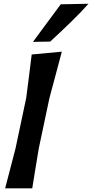

<svg xmlns="http://www.w3.org/2000/svg" viewBox="-20 -1028 503 1048"><path d="M8 0Q22 -54 35.2 -104.2Q48.5 -154.5 64.5 -217L123 -493Q131 -555 138.5 -613.8Q146 -672.5 153 -730.5L317.5 -746Q301.5 -686.5 285 -624Q268.5 -561.5 250 -493.5L191.5 -217Q181.5 -155.5 173 -105Q164.5 -54.5 156 0ZM160 -799.5Q198.5 -851.5 236.2 -902.8Q274 -954 311.5 -1004.5L463 -1007.5Q423 -962 365.8 -906.5Q308.5 -851 254 -801Z"/></svg>

Font: Commissioner Loud SemiBold
Style: Italic
Weight: 600
Italic angle: -12°
Designer: Kostas Bartsokas
Foundry: Kostas Bartsokas
Version: Version 1.000; ttfautohint (v1.8.3)